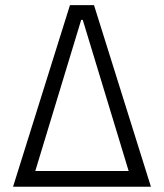

<svg xmlns="http://www.w3.org/2000/svg" viewBox="-20 -713 626 733"><path d="M29.8 0 247.1 -693.4H338.9L556.2 0ZM114.7 -60.1H471.2L295.9 -637.2H290Z"/></svg>

Font: CaskaydiaMono NF Light
Style: Regular
Weight: 300
Designer: Aaron Bell
Foundry: Saja Typeworks
Version: Version 2111.001; ttfautohint (v1.8.4);Nerd Fonts 3.1.1